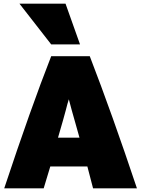

<svg xmlns="http://www.w3.org/2000/svg" viewBox="-20 -1011 766 1046"><path d="M726 15H487Q464 -76 456 -104H254Q250 -90 237 -48Q224 -6 218 15H3Q148 -422 259 -705H469Q591 -389 726 15ZM413 -261Q405 -288 391.5 -337.5Q378 -387 371 -410Q359 -458 355 -470Q348 -449 338 -409Q329 -374 296 -261ZM416 -769H259L86 -991H337Z"/></svg>

Font: Repo
Style: ExtraBlack
Weight: 1000
Designer: Stefan Peev
Foundry: Context Ltd
Version: Version 001.000